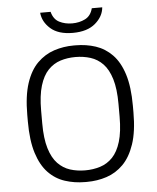

<svg xmlns="http://www.w3.org/2000/svg" viewBox="-59 -929 811 989"><g transform="rotate(-5 346.5 -434.5)"><path d="M341 10Q286 10 237 -6Q188 -22 151.5 -60Q115 -98 94.5 -163Q74 -228 74 -326V-360Q74 -459 95.5 -524Q117 -589 155 -626.5Q193 -664 241.5 -680Q290 -696 343 -696H352Q408 -696 456.5 -680Q505 -664 542 -626Q579 -588 599.5 -523Q620 -458 620 -360V-326Q620 -227 598 -162Q576 -97 538.5 -59.5Q501 -22 452.5 -6Q404 10 350 10ZM347 -50Q388 -50 424.5 -61.5Q461 -73 488.5 -101.5Q516 -130 531.5 -181Q547 -232 547 -310V-376Q547 -454 531.5 -505Q516 -556 488.5 -584.5Q461 -613 424.5 -624.5Q388 -636 347 -636Q305 -636 269 -624.5Q233 -613 205.5 -584.5Q178 -556 162.5 -505Q147 -454 147 -376V-310Q147 -232 162.5 -181Q178 -130 205.5 -101.5Q233 -73 269 -61.5Q305 -50 347 -50ZM345 -761Q270 -761 230 -796.5Q190 -832 186 -879H240Q250 -840 279.5 -825Q309 -810 346 -810Q383 -810 413 -825Q443 -840 453 -879H507Q503 -832 461.5 -796.5Q420 -761 345 -761Z"/></g></svg>

Font: Chivo ExtraLight
Style: Regular
Weight: 250
Designer: Hector Gatti
Foundry: Omnibus-Type
Version: Version 2.002